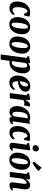

<svg xmlns="http://www.w3.org/2000/svg" viewBox="2066 -2990 1178 5350"><g transform="rotate(90 2655.0 -315.0)"><path d="M205.5 10Q116 10 69 -45.5Q22 -101 22 -213.5Q22 -280.5 41.8 -343.2Q61.5 -406 100.8 -456.2Q140 -506.5 198.2 -536Q256.5 -565.5 333.5 -565.5Q366.5 -565.5 393.8 -559.8Q421 -554 444 -544.5L407.5 -392.5H371.5Q348 -436.5 335.5 -458.2Q323 -480 315.5 -486.8Q308 -493.5 299.5 -493.5Q279 -493.5 257.8 -475.5Q236.5 -457.5 219 -422.2Q201.5 -387 190.8 -335.2Q180 -283.5 180 -217Q180 -165 189 -133.8Q198 -102.5 215 -88.5Q232 -74.5 255.5 -74.5Q278 -74.5 297.5 -81.5Q317 -88.5 335 -103.2Q353 -118 370 -141.5L397.5 -94.5Q384 -73 357.8 -48.5Q331.5 -24 293.2 -7Q255 10 205.5 10Z M736.5 -566.5Q794.5 -566.5 839 -541.5Q883.5 -516.5 908.8 -467.2Q934 -418 934 -345.5Q934 -273.5 915 -208.5Q896 -143.5 860 -93.2Q824 -43 772.2 -14.5Q720.5 14 654.5 14Q596.5 14 551.8 -11Q507 -36 481.8 -85Q456.5 -134 456.5 -207Q456.5 -279 475.2 -343.8Q494 -408.5 530.2 -458.8Q566.5 -509 618.2 -537.8Q670 -566.5 736.5 -566.5ZM728 -503.5Q704.5 -503.5 685.8 -482.5Q667 -461.5 653.2 -426.5Q639.5 -391.5 630 -347.2Q620.5 -303 615.8 -256Q611 -209 611 -165Q611 -128 616.2 -102Q621.5 -76 632.5 -62.5Q643.5 -49 662.5 -49Q686 -49 704.8 -70.2Q723.5 -91.5 737.5 -127Q751.5 -162.5 760.8 -206.5Q770 -250.5 774.5 -297.8Q779 -345 779 -388Q779 -424.5 774 -450Q769 -475.5 757.8 -489.5Q746.5 -503.5 728 -503.5Z M1277.5 -566.5Q1335.5 -566.5 1380 -541.5Q1424.5 -516.5 1449.8 -467.2Q1475 -418 1475 -345.5Q1475 -273.5 1456 -208.5Q1437 -143.5 1401 -93.2Q1365 -43 1313.2 -14.5Q1261.5 14 1195.5 14Q1137.5 14 1092.8 -11Q1048 -36 1022.8 -85Q997.5 -134 997.5 -207Q997.5 -279 1016.2 -343.8Q1035 -408.5 1071.2 -458.8Q1107.5 -509 1159.2 -537.8Q1211 -566.5 1277.5 -566.5ZM1269 -503.5Q1245.5 -503.5 1226.8 -482.5Q1208 -461.5 1194.2 -426.5Q1180.5 -391.5 1171 -347.2Q1161.5 -303 1156.8 -256Q1152 -209 1152 -165Q1152 -128 1157.2 -102Q1162.5 -76 1173.5 -62.5Q1184.5 -49 1203.5 -49Q1227 -49 1245.8 -70.2Q1264.5 -91.5 1278.5 -127Q1292.5 -162.5 1301.8 -206.5Q1311 -250.5 1315.5 -297.8Q1320 -345 1320 -388Q1320 -424.5 1315 -450Q1310 -475.5 1298.8 -489.5Q1287.5 -503.5 1269 -503.5Z M1497 254 1593 -469 1543.5 -498 1551 -539 1719.5 -565.5 1743 -553 1738.5 -500.5Q1755 -519.5 1775.5 -534.2Q1796 -549 1820.8 -557.2Q1845.5 -565.5 1875 -565.5Q1918.5 -565.5 1952.2 -543.8Q1986 -522 2005.2 -478.8Q2024.5 -435.5 2024.5 -372Q2024.5 -310 2010.5 -253.2Q1996.5 -196.5 1970.5 -148.5Q1944.5 -100.5 1906.8 -64.8Q1869 -29 1821.2 -9.5Q1773.5 10 1717 10Q1707.5 10 1697.5 9Q1687.5 8 1675 5.5L1641.5 254ZM1684 -60Q1695 -55.5 1704.5 -54.5Q1714 -53.5 1721 -53.5Q1750 -53.5 1773 -70Q1796 -86.5 1813.2 -116.5Q1830.5 -146.5 1842.2 -187.8Q1854 -229 1859.8 -278.8Q1865.5 -328.5 1865.5 -385Q1865.5 -414 1859.8 -436.5Q1854 -459 1841.2 -472Q1828.5 -485 1807 -485Q1796.5 -485 1783.5 -479.8Q1770.5 -474.5 1757.8 -464.5Q1745 -454.5 1735 -440Z M2489.5 -103Q2475.5 -82 2448.2 -54.5Q2421 -27 2378.8 -6.5Q2336.5 14 2277.5 14Q2227.5 14 2190.8 -4.5Q2154 -23 2130.8 -54.5Q2107.5 -86 2096 -125.8Q2084.5 -165.5 2084.5 -209Q2084.5 -281.5 2105.2 -346.5Q2126 -411.5 2165 -461.8Q2204 -512 2258 -540.8Q2312 -569.5 2378 -569.5Q2431.5 -569.5 2466 -552.2Q2500.5 -535 2517.5 -506Q2534.5 -477 2535 -441.5Q2535 -394.5 2515.5 -359.2Q2496 -324 2463.5 -298.8Q2431 -273.5 2392.2 -257.2Q2353.5 -241 2314.2 -233.2Q2275 -225.5 2242 -224.5Q2242 -186.5 2246.8 -157.5Q2251.5 -128.5 2262 -108.8Q2272.5 -89 2288.8 -79.2Q2305 -69.5 2328 -69.5Q2349.5 -69.5 2372.5 -77.8Q2395.5 -86 2418.2 -103.8Q2441 -121.5 2459.5 -148.5ZM2351 -507.5Q2326 -507.5 2306.8 -484.8Q2287.5 -462 2274.2 -426.8Q2261 -391.5 2253.5 -351.5Q2246 -311.5 2244 -276.5Q2267.5 -278.5 2289 -287.2Q2310.5 -296 2329 -310.2Q2347.5 -324.5 2361 -343.8Q2374.5 -363 2382 -386.8Q2389.5 -410.5 2389.5 -438Q2389.5 -473 2379.5 -490.2Q2369.5 -507.5 2351 -507.5Z M2573.5 0 2635 -469 2585.5 -498 2593 -539 2744.5 -565.5 2769 -548.5 2764 -457 2761.5 -419.5Q2773 -448 2788 -474.2Q2803 -500.5 2821 -521Q2839 -541.5 2861.2 -553.5Q2883.5 -565.5 2910 -565.5Q2925.5 -565.5 2935 -562Q2944.5 -558.5 2948 -555.5L2916 -390.5Q2907 -397 2892.8 -400.8Q2878.5 -404.5 2861.5 -404.5Q2848 -404.5 2834.8 -402.5Q2821.5 -400.5 2809.8 -397Q2798 -393.5 2787.5 -388.2Q2777 -383 2769 -376.5L2718.5 0Z M3366 -109Q3363 -89.5 3368.2 -81Q3373.5 -72.5 3384.5 -72.5Q3391.5 -72.5 3402 -77Q3412.5 -81.5 3429.5 -94.5L3443.5 -60.5Q3437.5 -51.5 3419.5 -34.5Q3401.5 -17.5 3373.2 -3.8Q3345 10 3306.5 10Q3271.5 10 3256 -5.2Q3240.5 -20.5 3237.5 -49.5L3238.5 -57.5Q3223.5 -40.5 3203.8 -25Q3184 -9.5 3158.5 0.2Q3133 10 3099 10Q3043.5 10 3007.2 -17.8Q2971 -45.5 2953.2 -92Q2935.5 -138.5 2935.5 -195Q2935.5 -257 2951 -312.5Q2966.5 -368 2995 -414.2Q3023.5 -460.5 3062.8 -494.2Q3102 -528 3150 -546.8Q3198 -565.5 3252 -565.5Q3281 -565.5 3313.2 -558.8Q3345.5 -552 3367 -544.5L3430 -565.5ZM3275.5 -495.5Q3267 -498 3258.2 -499Q3249.5 -500 3240.5 -500Q3205 -500 3180 -481.5Q3155 -463 3138.2 -431.5Q3121.5 -400 3112 -360.2Q3102.5 -320.5 3098.5 -277.5Q3094.5 -234.5 3094.5 -194Q3094.5 -148.5 3102.8 -121.5Q3111 -94.5 3125 -82.8Q3139 -71 3156.5 -71Q3169.5 -71 3178.2 -74.2Q3187 -77.5 3194 -82.8Q3201 -88 3207.2 -94.8Q3213.5 -101.5 3220.5 -108.5Z M3675 10Q3585.5 10 3538.5 -45.5Q3491.5 -101 3491.5 -213.5Q3491.5 -280.5 3511.2 -343.2Q3531 -406 3570.2 -456.2Q3609.5 -506.5 3667.8 -536Q3726 -565.5 3803 -565.5Q3836 -565.5 3863.2 -559.8Q3890.5 -554 3913.5 -544.5L3877 -392.5H3841Q3817.5 -436.5 3805 -458.2Q3792.5 -480 3785 -486.8Q3777.5 -493.5 3769 -493.5Q3748.5 -493.5 3727.2 -475.5Q3706 -457.5 3688.5 -422.2Q3671 -387 3660.2 -335.2Q3649.5 -283.5 3649.5 -217Q3649.5 -165 3658.5 -133.8Q3667.5 -102.5 3684.5 -88.5Q3701.5 -74.5 3725 -74.5Q3747.5 -74.5 3767 -81.5Q3786.5 -88.5 3804.5 -103.2Q3822.5 -118 3839.5 -141.5L3867 -94.5Q3853.5 -73 3827.2 -48.5Q3801 -24 3762.8 -7Q3724.5 10 3675 10Z M4035.5 10Q4008 10 3989.8 0Q3971.5 -10 3963.8 -31.8Q3956 -53.5 3960.5 -90Q3962.5 -106.5 3967 -139.8Q3971.5 -173 3977.2 -215.8Q3983 -258.5 3989.2 -304.5Q3995.5 -350.5 4001.2 -393.5Q4007 -436.5 4011.5 -469L3961.5 -498L3969 -539L4145 -565.5L4169 -553L4109 -113Q4106 -92 4111.8 -82.2Q4117.5 -72.5 4128.5 -72.5Q4137.5 -72.5 4145.8 -76Q4154 -79.5 4169.5 -92.5L4182 -58Q4177 -50 4158.5 -33.8Q4140 -17.5 4109.2 -3.8Q4078.5 10 4035.5 10ZM4101 -633Q4069 -633 4045.2 -658.2Q4021.5 -683.5 4023.5 -714Q4025.5 -753.5 4050 -781.2Q4074.5 -809 4119 -809Q4157.5 -809 4179.2 -784.5Q4201 -760 4200.5 -731Q4200 -690.5 4176.2 -661.8Q4152.5 -633 4101 -633Z M4514 -566.5Q4572 -566.5 4616.5 -541.5Q4661 -516.5 4686.2 -467.2Q4711.5 -418 4711.5 -345.5Q4711.5 -273.5 4692.5 -208.5Q4673.5 -143.5 4637.5 -93.2Q4601.5 -43 4549.8 -14.5Q4498 14 4432 14Q4374 14 4329.2 -11Q4284.5 -36 4259.2 -85Q4234 -134 4234 -207Q4234 -279 4252.8 -343.8Q4271.5 -408.5 4307.8 -458.8Q4344 -509 4395.8 -537.8Q4447.5 -566.5 4514 -566.5ZM4505.5 -503.5Q4482 -503.5 4463.2 -482.5Q4444.5 -461.5 4430.8 -426.5Q4417 -391.5 4407.5 -347.2Q4398 -303 4393.2 -256Q4388.5 -209 4388.5 -165Q4388.5 -128 4393.8 -102Q4399 -76 4410 -62.5Q4421 -49 4440 -49Q4463.5 -49 4482.2 -70.2Q4501 -91.5 4515 -127Q4529 -162.5 4538.2 -206.5Q4547.5 -250.5 4552 -297.8Q4556.5 -345 4556.5 -388Q4556.5 -424.5 4551.5 -450Q4546.5 -475.5 4535.2 -489.5Q4524 -503.5 4505.5 -503.5ZM4480.5 -667.5 4651 -884.5 4743.5 -803Q4737 -792.5 4718.2 -774.2Q4699.5 -756 4673 -734.2Q4646.5 -712.5 4618 -691.8Q4589.5 -671 4563.8 -654.5Q4538 -638 4520 -631Z M4971.5 -448Q4987.5 -473.5 5005 -495Q5022.5 -516.5 5043 -532.5Q5063.5 -548.5 5087.5 -557Q5111.5 -565.5 5139.5 -565.5Q5194.5 -565.5 5225 -533.2Q5255.5 -501 5255.5 -423.5Q5255.5 -410.5 5251.5 -378.8Q5247.5 -347 5242.2 -310.5Q5237 -274 5233 -247Q5229.5 -222 5225.8 -193Q5222 -164 5219.5 -139Q5217 -114 5216.5 -100Q5216.5 -82 5222 -77.2Q5227.5 -72.5 5234 -72.5Q5242.5 -72.5 5251.8 -77.2Q5261 -82 5277 -94.5L5290 -60.5Q5284.5 -52.5 5266 -35.5Q5247.5 -18.5 5215.8 -4.2Q5184 10 5140.5 10Q5105.5 10 5088.2 -2.5Q5071 -15 5065.8 -33.5Q5060.5 -52 5060.5 -71Q5060.5 -79.5 5062.5 -98.5Q5064.5 -117.5 5068 -142Q5071.5 -166.5 5075.2 -192.8Q5079 -219 5082 -242.5Q5084 -253 5087 -275.2Q5090 -297.5 5093.8 -323.8Q5097.5 -350 5100 -372.5Q5102.5 -395 5102.5 -405Q5102.5 -430 5098.5 -443.8Q5094.5 -457.5 5086.2 -463.2Q5078 -469 5065.5 -469Q5052.5 -469 5038.5 -459.5Q5024.5 -450 5010.5 -433.2Q4996.5 -416.5 4983.2 -394.8Q4970 -373 4959 -348.5L4913 0H4768L4829.5 -469L4780 -498L4787.5 -539L4956.5 -565.5L4980.5 -553Z"/></g></svg>

Font: Merriweather 24pt SemiCondensed Black
Style: Italic
Weight: 900
Width: 4
Italic angle: -7.8°
Designer: Eben Sorkin
Foundry: Eben Sorkin
Version: Version 2.101